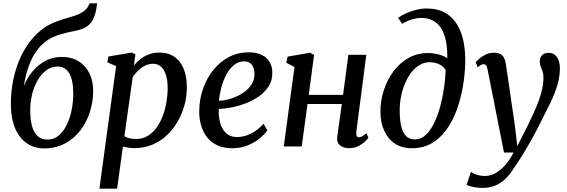

<svg xmlns="http://www.w3.org/2000/svg" viewBox="-20 -882 3414 1156"><path d="M565 -862 559.5 -825.5Q552 -788.5 539 -763.2Q526 -738 502.5 -722.2Q479 -706.5 439 -697.5Q429.5 -695.5 418.2 -693.2Q407 -691 395 -688.5Q371 -683 345.8 -675.8Q320.5 -668.5 295.8 -657Q271 -645.5 248 -626Q220 -604.5 195.8 -569.5Q171.5 -534.5 153 -483.5Q134.5 -432.5 123 -363Q142 -411 175 -451Q208 -491 252.8 -515.2Q297.5 -539.5 353 -539.5Q409 -539.5 451.2 -514.2Q493.5 -489 517.2 -443Q541 -397 541 -333.5Q541 -269.5 521.2 -208Q501.5 -146.5 463.8 -97Q426 -47.5 370.8 -18Q315.5 11.5 245 11.5Q197.5 11.5 160.5 -7.8Q123.5 -27 97.8 -61.8Q72 -96.5 58.8 -145.2Q45.5 -194 45.5 -253.5Q45.5 -335 61 -406.8Q76.5 -478.5 104 -537.8Q131.5 -597 168.5 -642Q205.5 -687 248 -716Q280 -737 312.5 -749.5Q345 -762 375.8 -770.8Q406.5 -779.5 433 -788.5Q459.5 -797.5 480 -811Q500.5 -824.5 512.5 -847L519 -862ZM327.5 -481.5Q289.5 -481.5 258.8 -458.8Q228 -436 206.2 -397.8Q184.5 -359.5 173 -312.8Q161.5 -266 162 -217.5Q162 -165.5 172 -126Q182 -86.5 205 -64Q228 -41.5 266 -41.5Q306 -41.5 335.5 -67.5Q365 -93.5 384.2 -135.2Q403.5 -177 412.5 -226.2Q421.5 -275.5 421 -322.5Q420.5 -402 396 -441.8Q371.5 -481.5 327.5 -481.5Z M578.5 254 679 -484 626 -507 633 -542 774.5 -565.5 795 -554.5 786.5 -488Q802.5 -508 825 -525.8Q847.5 -543.5 876 -554.5Q904.5 -565.5 938 -565.5Q994 -565.5 1031 -539.5Q1068 -513.5 1086.5 -466.2Q1105 -419 1105 -355Q1105 -302.5 1091 -250.2Q1077 -198 1050.2 -151.2Q1023.5 -104.5 985 -68Q946.5 -31.5 896.8 -10.8Q847 10 787.5 10Q771.5 10 754 7.2Q736.5 4.5 720 1L685 254ZM729 -62.5Q743 -53 761 -49Q779 -45 799.5 -45Q838.5 -45 869 -63.5Q899.5 -82 922.2 -113.2Q945 -144.5 960 -184.5Q975 -224.5 982.2 -268Q989.5 -311.5 989.5 -353Q989.5 -397.5 979.2 -430Q969 -462.5 949.8 -480.2Q930.5 -498 902.5 -498Q875 -498 851.5 -485.8Q828 -473.5 809.5 -455Q791 -436.5 779 -418Z M1590 -97Q1576.5 -77 1546.8 -51.5Q1517 -26 1474.2 -7.8Q1431.5 10.5 1378.5 10.5Q1324 10.5 1285.8 -8.2Q1247.5 -27 1224 -59Q1200.5 -91 1189.8 -130.8Q1179 -170.5 1179.5 -211.5Q1180 -284.5 1202.8 -348.8Q1225.5 -413 1265.5 -462Q1305.5 -511 1359 -539Q1412.5 -567 1475.5 -567Q1525 -567 1556.8 -551Q1588.5 -535 1604 -507.5Q1619.5 -480 1619.5 -445.5Q1620.5 -398.5 1598 -363Q1575.5 -327.5 1538.8 -301.8Q1502 -276 1458.5 -259.5Q1415 -243 1372.5 -235Q1330 -227 1297 -226Q1295.5 -193.5 1300.8 -163.2Q1306 -133 1319 -109Q1332 -85 1353.5 -71Q1375 -57 1406 -57Q1437.5 -57 1466.2 -67.2Q1495 -77.5 1520.5 -95.5Q1546 -113.5 1567 -136.5ZM1450.5 -512.5Q1415 -512.5 1388 -490Q1361 -467.5 1342 -431.5Q1323 -395.5 1312.2 -354.2Q1301.5 -313 1298.5 -275Q1325 -276 1354.5 -283.5Q1384 -291 1412 -304.8Q1440 -318.5 1463 -337.8Q1486 -357 1499.2 -382Q1512.5 -407 1512 -437Q1511.5 -474.5 1495.2 -493.5Q1479 -512.5 1450.5 -512.5Z M2125.5 -90.5Q2123.5 -72 2128 -63.5Q2132.5 -55 2140 -55Q2148.5 -55 2158.8 -60.2Q2169 -65.5 2185.5 -79.5L2198.5 -52.5Q2193.5 -45.5 2178 -30.2Q2162.5 -15 2138.2 -2.5Q2114 10 2083.5 10Q2060 10 2042.5 2.5Q2025 -5 2016.2 -20.2Q2007.5 -35.5 2010.5 -58L2038 -256H1831.5L1796.5 0H1688.5L1753 -478.5L1704 -504L1711.5 -541L1846 -564.5L1871 -551.5L1839 -311H2045.5L2077.5 -552H2185.5Z M2460 10.5Q2399.5 10.5 2357.5 -17.5Q2315.5 -45.5 2293 -95.2Q2270.5 -145 2270.5 -210Q2270.5 -276 2291 -339Q2311.5 -402 2349 -452.5Q2386.5 -503 2439 -532.8Q2491.5 -562.5 2556 -562.5Q2591.5 -562.5 2624.2 -553.2Q2657 -544 2673 -530.5Q2674 -593.5 2664 -639.5Q2654 -685.5 2633.8 -715.2Q2613.5 -745 2584.5 -759.5Q2555.5 -774 2518.5 -774Q2490.5 -774 2462.2 -766Q2434 -758 2401 -738.5L2376.5 -775Q2403 -793 2432.5 -805.2Q2462 -817.5 2491.2 -824.2Q2520.5 -831 2546.5 -831Q2616 -831 2662.2 -803.8Q2708.5 -776.5 2735.2 -729.5Q2762 -682.5 2772.5 -623Q2783 -563.5 2781 -499Q2779 -431.5 2766.8 -360.2Q2754.5 -289 2731 -223Q2707.5 -157 2670.2 -104.2Q2633 -51.5 2581 -20.5Q2529 10.5 2460 10.5ZM2479 -42.5Q2515 -42.5 2543.8 -69.8Q2572.5 -97 2594.2 -142Q2616 -187 2630.8 -242Q2645.5 -297 2653.5 -354Q2661.5 -411 2663.5 -460.5Q2651.5 -478.5 2635.2 -488.8Q2619 -499 2601.2 -503.2Q2583.5 -507.5 2567 -507.5Q2536 -507.5 2508.8 -492Q2481.5 -476.5 2459 -448.8Q2436.5 -421 2420.5 -384.5Q2404.5 -348 2395.5 -305.2Q2386.5 -262.5 2386.5 -217Q2386.5 -164 2395 -124.8Q2403.5 -85.5 2423.8 -64Q2444 -42.5 2479 -42.5Z M2915.5 -464.5Q2912 -483 2906.2 -489.2Q2900.5 -495.5 2892.5 -495.5Q2884 -495.5 2875.8 -491Q2867.5 -486.5 2856.5 -476.5L2844 -506.5Q2848.5 -513 2864 -527Q2879.5 -541 2902.5 -552.8Q2925.5 -564.5 2952.5 -564.5Q2977.5 -564.5 2992.5 -556.5Q3007.5 -548.5 3015 -533.2Q3022.5 -518 3025.5 -497Q3032.5 -450 3039.5 -403.2Q3046.5 -356.5 3053.2 -309.5Q3060 -262.5 3066.8 -215.8Q3073.5 -169 3080.5 -122L3094.5 -2.5L3155 -121Q3174 -161 3191.5 -198.5Q3209 -236 3222.5 -272.5Q3236 -309 3244 -344.8Q3252 -380.5 3252 -416Q3252 -438.5 3246.5 -453Q3241 -467.5 3235.5 -480.5Q3230 -493.5 3230 -512Q3230 -536.5 3244.2 -550.2Q3258.5 -564 3283.5 -564Q3305.5 -564 3320.5 -551.8Q3335.5 -539.5 3343.2 -518.8Q3351 -498 3351 -471.5Q3351 -418.5 3334.8 -366Q3318.5 -313.5 3294.2 -263.8Q3270 -214 3246 -167.5Q3228 -130 3208.5 -93.2Q3189 -56.5 3169.5 -22.2Q3150 12 3131.5 42Q3113 72 3097 96.5Q3081 121 3068.5 138.5Q3046.5 173 3020 197.8Q2993.5 222.5 2960 236Q2926.5 249.5 2884 249.5Q2859 249.5 2830.5 244Q2802 238.5 2789 231L2815.5 153Q2825 160.5 2848 169Q2871 177.5 2901 177.5Q2929 177.5 2957.8 163.2Q2986.5 149 3015.8 118Q3045 87 3072.5 36.5H3014.5Z"/></svg>

Font: Merriweather 24pt Medium
Style: Italic
Weight: 500
Italic angle: -7.8°
Version: Version 2.101